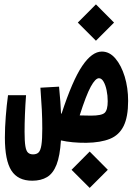

<svg xmlns="http://www.w3.org/2000/svg" viewBox="-20 -665 626 900"><path d="M384.8 4.4Q317.4 4.9 265.6 -6.8Q261.2 65.4 245.1 106.7Q229 147.9 200.7 165Q172.4 182.1 130.9 182.1Q64 182.1 33.4 134.5Q2.9 86.9 2.9 -20Q2.9 -66.9 7.1 -119.6Q11.2 -172.4 17.6 -218.8H102.1Q98.6 -172.4 96.9 -128.2Q95.2 -84 95.2 -47.4Q95.2 -2.9 98.9 19.8Q102.5 42.5 111.3 50.5Q120.1 58.6 134.8 58.6Q151.4 58.6 160.6 49.8Q169.9 41 174.1 14.9Q178.2 -11.2 178.2 -62Q178.2 -107.4 176 -151.4Q173.8 -195.3 169.4 -253.9L256.8 -258.8Q260.7 -218.8 262.9 -188.7Q265.1 -158.7 266.1 -132.8Q267.6 -132.3 268.6 -132.3Q319.8 -288.6 365.5 -356Q411.1 -423.3 457.5 -423.3Q493.2 -423.3 520.8 -391.1Q548.3 -358.9 564.5 -306.2Q580.6 -253.4 580.6 -191.9Q580.6 -117.2 559.6 -74.5Q538.6 -31.7 495.4 -14.2Q452.1 3.4 384.8 4.4ZM353.5 -124Q377.9 -123 406.7 -123Q456.5 -123 470.7 -136.2Q484.9 -149.4 484.9 -190.4Q484.9 -217.3 479.7 -241.9Q474.6 -266.6 465.3 -282.5Q456.1 -298.3 443.8 -298.3Q427.2 -298.3 405.5 -258.8Q383.8 -219.2 353.5 -124ZM429.7 -474.1 344.7 -559.1 429.7 -644.5 514.6 -559.1ZM400.4 215.8 315.4 130.9 400.4 45.4 485.4 130.9Z"/></svg>

Font: Cascadia Mono PL SemiBold
Style: Regular
Weight: 600
Monospace: yes
Designer: Aaron Bell
Foundry: Saja Typeworks
Version: Version 2404.023; ttfautohint (v1.8.4)